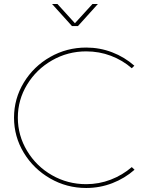

<svg xmlns="http://www.w3.org/2000/svg" viewBox="-20 -936 745 956"><path d="M648.9 -608.9 636.2 -596.2Q590.3 -636.2 532.2 -658.2Q474.1 -680.2 409.2 -680.2Q317.4 -680.2 239.3 -635.5Q161.1 -590.8 115 -514.9Q68.8 -439 68.8 -350.1Q68.8 -261.2 115 -184.6Q161.1 -107.9 239 -63.5Q316.9 -19 409.2 -19Q473.1 -19 531.5 -41.5Q589.8 -64 636.2 -104L649.9 -90.8Q601.1 -47.9 539.1 -23.9Q477.1 0 409.2 0Q312 0 229.5 -47.6Q147 -95.2 98.4 -175.5Q49.8 -255.9 49.8 -350.1Q49.8 -444.3 98.4 -524.7Q147 -605 229.5 -652.1Q312 -699.2 409.2 -699.2Q477.1 -699.2 538.6 -675.5Q600.1 -651.9 648.9 -608.9ZM266.1 -916 353 -820.3 440.4 -916H467.3L368.2 -806.2H338.4L239.3 -916Z"/></svg>

Font: Montserrat
Style: Thin
Weight: 250
Designer: Julieta Ulanovsky
Foundry: Julieta Ulanovsky
Version: Version 1.000;PS 002.000;hotconv 1.0.70;makeotf.lib2.5.58329